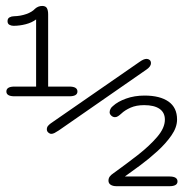

<svg xmlns="http://www.w3.org/2000/svg" viewBox="-20 -642 659 662"><path d="M30 -310Q2 -310 2 -326.5Q2 -343.5 30 -343.5H104.5V-575Q90 -564 68.8 -558.5Q47.5 -553 26.5 -553Q19 -553 12.5 -556.5Q6 -560 6 -569Q6 -578.5 13 -582.2Q20 -586 28 -586Q50.5 -586.5 70.5 -593.5Q90.5 -600.5 101 -612Q106 -616.5 112.2 -619Q118.5 -621.5 125.5 -621.5Q137.5 -621.5 141.8 -613.8Q146 -606 146 -592.5V-343.5H219Q247 -343.5 247 -326.5Q247 -310 219 -310ZM157 -180.5Q151.5 -180.5 146.5 -185Q141.5 -189.5 141.5 -196Q141.5 -203.5 146 -208.5Q150.5 -213.5 155.5 -217L459.5 -427.5Q468.5 -434 474.5 -436.5Q480.5 -439 485.5 -439Q491.5 -439 496 -435.2Q500.5 -431.5 500.5 -424Q500.5 -413 485.5 -402.5L183 -192.5Q174 -186.5 168 -183.5Q162 -180.5 157 -180.5ZM590.5 -230Q590.5 -203 571.2 -175.2Q552 -147.5 523 -121Q494 -94.5 463.5 -72Q433 -49.5 410.5 -33.5H564Q592 -33.5 592 -16.5Q592 0 564 0H382Q369 0 361.5 -5Q354 -10 354 -19Q354 -27 358.2 -33Q362.5 -39 371.5 -45Q414 -75.5 454.8 -107.2Q495.5 -139 522 -170Q548.5 -201 548.5 -229.5Q548.5 -254 530 -266.8Q511.5 -279.5 477 -279.5Q450 -279.5 430.2 -270.8Q410.5 -262 398.5 -250.5Q392.5 -245 387.2 -241.5Q382 -238 376.5 -238Q369.5 -238 363.8 -243.2Q358 -248.5 358 -255Q358 -260.5 361 -266.5Q364 -272.5 369.5 -276.5Q385.5 -291.5 414.5 -302Q443.5 -312.5 478.5 -312.5Q531.5 -312.5 561 -291.8Q590.5 -271 590.5 -230Z"/></svg>

Font: Sono Monospace Light
Style: Regular
Weight: 300
Version: Version 2.112